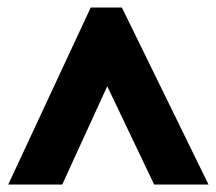

<svg xmlns="http://www.w3.org/2000/svg" viewBox="-20 -735 576 512"><path d="M2 -243 222 -715H305L536 -243H391L266 -505L146 -243Z"/></svg>

Font: Noto Sans Gujarati UI Condensed Black
Style: Regular
Weight: 900
Width: 3
Designer: Jelle Bosma - Monotype Design Team, Universal Thirst
Foundry: Monotype Imaging Inc.
Version: Version 2.106; ttfautohint (v1.8.4.7-5d5b)